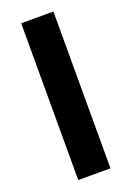

<svg xmlns="http://www.w3.org/2000/svg" viewBox="-135 -738 541 790"><g transform="rotate(-20 135.5 -343.5)"><path d="M206.5 -687V-0.5H65.4V-687Z"/></g></svg>

Font: Vazirmatn FD NL Black
Style: Regular
Weight: 900
Designer: Saber Rastikerdar
Foundry: Saber Rastikerdar
Version: Version 33.003